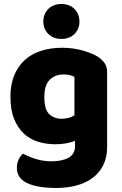

<svg xmlns="http://www.w3.org/2000/svg" viewBox="-20 -739 607 957"><path d="M354 -37Q334 -29 309.5 -24.5Q285 -20 255 -20Q210 -20 169.5 -32.5Q129 -45 98.5 -73.5Q68 -102 50 -147Q32 -192 32 -257Q32 -317 50.5 -362.5Q69 -408 102.5 -439Q136 -470 184 -485.5Q232 -501 291 -501Q319 -501 346 -497Q373 -493 396.5 -486Q420 -479 439 -471Q458 -463 471 -454Q491 -440 502.5 -422.5Q514 -405 514 -378V-7Q514 46 494.5 84.5Q475 123 440.5 148.5Q406 174 359.5 186Q313 198 260 198Q206 198 165 189.5Q124 181 100 165Q64 141 64 97Q64 74 73.5 55Q83 36 95 27Q124 43 160.5 54Q197 65 237 65Q290 65 322 47Q354 29 354 -11ZM287 -147Q307 -147 322.5 -151.5Q338 -156 351 -164V-356Q340 -361 328.5 -364.5Q317 -368 298 -368Q255 -368 228 -341.5Q201 -315 201 -256Q201 -193 225.5 -170Q250 -147 287 -147ZM376 -632Q376 -595 351.5 -570Q327 -545 286 -545Q245 -545 220.5 -570Q196 -595 196 -632Q196 -669 220.5 -694Q245 -719 286 -719Q327 -719 351.5 -694Q376 -669 376 -632Z"/></svg>

Font: Baloo 2 ExtraBold
Style: Regular
Weight: 800
Designer: Sarang Kulkarni and Ek Type
Foundry: Ek Type
Version: Version 1.640;hotconv 1.0.111;makeotfexe 2.5.65597; ttfautoh